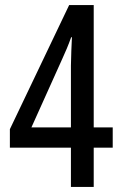

<svg xmlns="http://www.w3.org/2000/svg" viewBox="-20 -738 481 758"><path d="M425 -155V-235H350V-718H253L19 -228V-155H260V0H350V-155ZM260 -235H104L226 -506C238 -532 250 -560 261 -591H264C263 -572 260 -507 260 -479Z"/></svg>

Font: Noto Sans Sinhala UI ExtraCondensed Medium
Style: Regular
Weight: 500
Width: 2
Designer: Jelle Bosma - Monotype Design Team
Foundry: Monotype Imaging Inc.
Version: Version 2.006